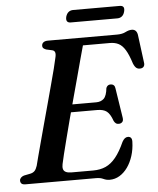

<svg xmlns="http://www.w3.org/2000/svg" viewBox="-58 -889 785 952"><g transform="rotate(-5 335.0 -413.0)"><path d="M240.5 -374.5H416Q439.5 -374.5 454 -388.2Q468.5 -402 472.5 -441Q476 -449 481.2 -452.8Q486.5 -456.5 493.5 -456.5Q504.5 -456.5 510.2 -451Q516 -445.5 517 -436L540 -288Q542.5 -273 536.2 -266Q530 -259 519.5 -258.5Q510 -258 504 -262.5Q498 -267 494 -275Q481.5 -310.5 465 -323.2Q448.5 -336 417.5 -336H229ZM383 0H31.5Q17 0 11.5 -5.8Q6 -11.5 6 -20.5Q6 -28.5 12 -34.8Q18 -41 27.5 -44L60 -50.5Q73.5 -53.5 81.2 -61.5Q89 -69.5 94.5 -86.5Q98 -101 106.2 -131.8Q114.5 -162.5 125.5 -204Q136.5 -245.5 149.5 -293Q162.5 -340.5 175.5 -388.5Q188.5 -436.5 200.2 -480.2Q212 -524 220.8 -558.2Q229.5 -592.5 233.5 -612Q238 -629.5 235 -638.8Q232 -648 221.5 -650.5L192 -657Q184.5 -659.5 179 -664Q173.5 -668.5 173.5 -677Q173.5 -687.5 181.5 -693.8Q189.5 -700 204 -700H548Q574.5 -700 591.2 -708.8Q608 -717.5 622.5 -717.5Q646 -717.5 651 -691L669 -552.5Q671.5 -538.5 666.2 -531Q661 -523.5 650.5 -522.5Q638 -521 629.5 -527.2Q621 -533.5 614 -550.5Q600 -595 585.2 -619Q570.5 -643 552.2 -652.2Q534 -661.5 509.5 -661.5H375Q368 -636.5 357.2 -596.8Q346.5 -557 333.5 -508.5Q320.5 -460 306.2 -407.8Q292 -355.5 278.5 -304.8Q265 -254 253.8 -209.5Q242.5 -165 234.2 -132Q226 -99 223 -83.5Q220 -69 222.8 -59Q225.5 -49 235.8 -44Q246 -39 264 -39H371.5Q407 -39 434.2 -51.2Q461.5 -63.5 484.5 -91.8Q507.5 -120 529 -168Q541 -190 557 -190Q578.5 -190 577.5 -164Q576.5 -126.5 566.2 -94.2Q556 -62 538.8 -37.8Q521.5 -13.5 498.8 0.2Q476 14 449.5 14Q433 14 418.5 7Q404 0 383 0ZM305 -810Q309.5 -825.5 319 -833Q328.5 -840.5 342 -840.5H573.5Q587 -840.5 592 -833.2Q597 -826 593 -810.5Q589 -795 579.5 -787.5Q570 -780 556.5 -780H325Q311.5 -780 306.5 -787.5Q301.5 -795 305 -810Z"/></g></svg>

Font: Fraunces Medium
Style: Italic
Weight: 500
Italic angle: -16°
Version: Version 1.000;[b76b70a41]